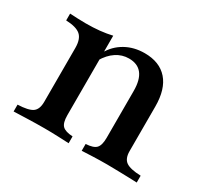

<svg xmlns="http://www.w3.org/2000/svg" viewBox="-96 -567 757 707"><g transform="rotate(30 282.5 -213.5)"><path d="M316.1 0V-29Q348.4 -30.6 360.1 -43.1Q371.8 -55.6 371.8 -87.1V-286.3Q371.8 -333.9 353.2 -357.7Q334.7 -381.5 297.6 -381.5Q268.5 -381.5 244 -365.3Q219.4 -349.2 200.8 -317.7V-350.8Q221 -387.1 256.9 -407.3Q292.7 -427.4 337.9 -427.4Q401.6 -427.4 435.5 -388.7Q469.4 -350 469.4 -276.6V-87.1Q469.4 -55.6 487.1 -43.1Q504.8 -30.6 550 -29V0Q537.9 -0.8 516.9 -1.2Q496 -1.6 471 -2.4Q446 -3.2 422.6 -3.2Q391.1 -3.2 361.3 -2Q331.5 -0.8 316.1 0ZM26.6 0V-29Q71.8 -30.6 89.1 -42.7Q106.5 -54.8 106.5 -87.1V-316.1Q106.5 -354 88.3 -369.8Q70.2 -385.5 26.6 -387.1V-416.1Q42.7 -415.3 59.3 -414.5Q75.8 -413.7 93.5 -413.7Q125.8 -413.7 153.2 -416.5Q180.6 -419.4 204.8 -425V-87.1Q204.8 -54.8 216.9 -42.7Q229 -30.6 260.5 -29V0Q241.9 -0.8 214.1 -2Q186.3 -3.2 155.6 -3.2Q121.8 -3.2 85.9 -2Q50 -0.8 26.6 0Z"/></g></svg>

Font: Playfair 5pt SemiExpanded Light SemiBold
Style: Regular
Weight: 600
Version: Version 2.001;gftools[0.9.30]